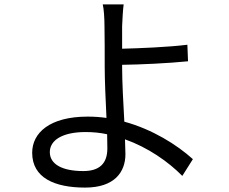

<svg xmlns="http://www.w3.org/2000/svg" viewBox="-20 -805 1040 871"><path d="M466 -196 467 -132C467 -63 431 -29 358 -29C262 -29 206 -60 206 -115C206 -170 265 -206 368 -206C401 -206 434 -203 466 -196ZM541 -785H446C451 -767 454 -722 454 -686C455 -643 455 -561 455 -502C455 -443 459 -351 463 -270C435 -274 407 -276 378 -276C205 -276 126 -202 126 -112C126 2 228 46 366 46C499 46 549 -24 549 -106L547 -173C651 -136 743 -72 807 -7L855 -83C783 -148 672 -218 544 -253C539 -340 534 -437 534 -502V-511C616 -512 744 -518 833 -527L830 -602C740 -591 613 -586 534 -584V-686C535 -716 538 -764 541 -785Z"/></svg>

Font: Noto Sans KR
Style: Regular
Weight: 400
Designer: Ryoko NISHIZUKA 西塚涼子 (kana, bopomofo & ideographs); Paul D. Hunt (Latin, Greek & Cyrillic); Sandoll Communications 산돌커뮤니
Foundry: Adobe
Version: Version 2.004;hotconv 1.0.118;makeotfexe 2.5.65603